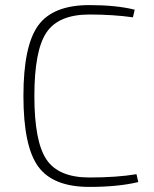

<svg xmlns="http://www.w3.org/2000/svg" viewBox="-20 -722 603 754"><path d="M516 -38 523 -7Q444 12 331 12Q188 12 130 -68Q72 -148 72 -345Q72 -542 130 -622Q188 -702 331 -702Q436 -702 509 -684L502 -654Q424 -665 331 -665Q210 -665 162.5 -594.5Q115 -524 115 -345Q115 -166 162.5 -95.5Q210 -25 331 -25Q439 -25 516 -38Z"/></svg>

Font: Exo 2.0 Extra Light
Style: Regular
Weight: 250
Designer: Natanael Gama
Version: Version 1.001;PS 001.001;hotconv 1.0.70;makeotf.lib2.5.58329